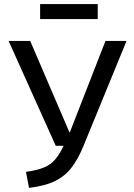

<svg xmlns="http://www.w3.org/2000/svg" viewBox="-20 -907 655 940"><path d="M599.5 -706.7 389.2 -193.8Q363.1 -129.7 331 -87.4Q299 -45.1 249.7 -20.8Q200.5 3.6 122.1 12.8L107.2 -65.6Q161 -72.8 194.4 -86.7Q227.7 -100.5 249.7 -125.9Q271.8 -151.3 291.3 -193.3H252.8L22.1 -706.7H127.7L321 -256.9L496.4 -706.7ZM458.5 -813.8H176.4V-887.2H458.5Z"/></svg>

Font: Fira Code Retina
Style: Regular
Weight: 450
Monospace: yes
Designer: Carrois Corporate, Edenspiekermann AG, Nikita Prokopov
Foundry: Carrois Corporate, Edenspiekermann AG, Nikita Prokopov
Version: Version 6.002